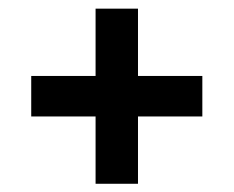

<svg xmlns="http://www.w3.org/2000/svg" viewBox="-20 -608 554 455"><path d="M206.5 -172.5V-332H54V-428H206.5V-587.5H307V-428H459.5V-332H307V-172.5Z"/></svg>

Font: Encode Sans SC Condensed SemiBold
Style: Regular
Weight: 600
Width: 3
Designer: Multiple Designers
Foundry: Impallari Type
Version: Version 3.002